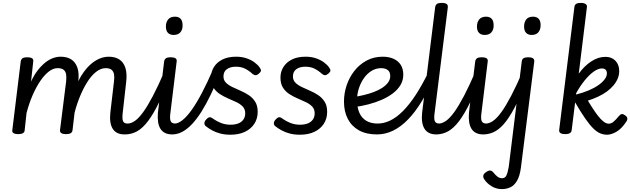

<svg xmlns="http://www.w3.org/2000/svg" viewBox="-20 -910 4346 1324"><path d="M840 17Q810 17 789.5 7Q769 -3 757 -22.5Q745 -42 741 -70Q737 -98 741 -134L766 -348Q770 -376 766.5 -396.5Q763 -417 749.5 -428.5Q736 -440 708 -440Q675 -440 642 -414Q609 -388 579.5 -340.5Q550 -293 525 -229Q500 -165 484 -89L449 -88Q463 -201 491.5 -282Q520 -363 559.5 -416Q599 -469 642.5 -494Q686 -519 729 -519Q774 -519 803.5 -499.5Q833 -480 845 -441Q857 -402 850 -344L827 -139Q821 -93 828 -75.5Q835 -58 860 -58Q874 -58 880.5 -46.5Q887 -35 885 -20.5Q883 -6 872 5.5Q861 17 840 17ZM105 15Q86 15 74 8.5Q62 2 65 -14L123 -487Q126 -502 136 -508.5Q146 -515 166 -515Q192 -515 202 -507.5Q212 -500 209 -484L194 -347Q215 -393 240.5 -425.5Q266 -458 292.5 -479Q319 -500 346 -509.5Q373 -519 398 -519Q443 -519 472.5 -499.5Q502 -480 514.5 -441Q527 -402 519 -344L480 -11Q478 2 467.5 8.5Q457 15 435 15Q415 15 403.5 8.5Q392 2 394 -14L436 -348Q439 -376 436 -396.5Q433 -417 419 -428.5Q405 -440 377 -440Q347 -440 317 -417Q287 -394 258.5 -352.5Q230 -311 205.5 -255Q181 -199 163 -131L150 -11Q149 2 138 8.5Q127 15 105 15Z M841 17Q827 17 820 5.5Q813 -6 815 -20.5Q817 -35 828 -46.5Q839 -58 860 -58Q884 -58 910.5 -76.5Q937 -95 967.5 -137Q998 -179 1034.5 -248.5Q1071 -318 1115 -420Q1121 -434 1134 -434Q1147 -434 1157 -425Q1167 -416 1162 -403Q1117 -286 1078 -206Q1039 -126 1002 -76.5Q965 -27 926 -5Q887 17 841 17Z M1169 17Q1139 17 1118.5 7Q1098 -3 1086 -22.5Q1074 -42 1070 -70Q1066 -98 1069 -134L1112 -487Q1115 -502 1125 -508.5Q1135 -515 1155 -515Q1181 -515 1191 -507.5Q1201 -500 1198 -484L1156 -139Q1149 -93 1156.5 -75.5Q1164 -58 1189 -58Q1203 -58 1209.5 -46.5Q1216 -35 1214.5 -20.5Q1213 -6 1201.5 5.5Q1190 17 1169 17ZM1177 -669Q1152 -669 1138 -683.5Q1124 -698 1124 -727Q1124 -757 1139.5 -776Q1155 -795 1187 -795Q1212 -795 1225.5 -780.5Q1239 -766 1239 -736Q1240 -707 1224.5 -688Q1209 -669 1177 -669Z M1166 17Q1152 17 1147.5 5.5Q1143 -6 1146 -20.5Q1149 -35 1159 -46.5Q1169 -58 1185 -58Q1209 -58 1239 -82Q1269 -106 1302.5 -153Q1336 -200 1373 -270.5Q1410 -341 1450 -433Q1456 -448 1470 -446Q1484 -444 1495 -433Q1506 -422 1500 -407Q1466 -326 1434 -259Q1402 -192 1369.5 -140.5Q1337 -89 1304 -54Q1271 -19 1237 -1Q1203 17 1166 17Z M1569 19Q1531 19 1500 11Q1469 3 1444 -10.5Q1419 -24 1399 -40Q1390 -47 1389.5 -59.5Q1389 -72 1401 -85Q1411 -97 1420.5 -100.5Q1430 -104 1443 -96Q1472 -75 1503 -62.5Q1534 -50 1569 -50Q1600 -50 1622.5 -58.5Q1645 -67 1658 -85Q1671 -103 1671 -129Q1671 -157 1654 -175Q1637 -193 1610.5 -205.5Q1584 -218 1553.5 -231Q1523 -244 1496 -261.5Q1469 -279 1452 -306Q1435 -333 1435 -375Q1435 -415 1455 -447.5Q1475 -480 1513.5 -499.5Q1552 -519 1608 -519Q1648 -519 1680 -508Q1712 -497 1735 -480Q1758 -463 1771 -444Q1780 -432 1779.5 -423Q1779 -414 1765 -402Q1753 -392 1743 -391.5Q1733 -391 1722 -400Q1697 -423 1670 -436.5Q1643 -450 1606 -450Q1568 -450 1544.5 -433Q1521 -416 1521 -383Q1521 -357 1538 -340Q1555 -323 1582 -310Q1609 -297 1639.5 -284Q1670 -271 1696.5 -253Q1723 -235 1740 -208Q1757 -181 1757 -139Q1757 -92 1734 -56.5Q1711 -21 1669 -1Q1627 19 1569 19Z M2048 19Q2010 19 1979 11Q1948 3 1923 -10.5Q1898 -24 1878 -40Q1869 -47 1868.5 -59.5Q1868 -72 1880 -85Q1890 -97 1899.5 -100.5Q1909 -104 1922 -96Q1951 -75 1982 -62.5Q2013 -50 2048 -50Q2079 -50 2101.5 -58.5Q2124 -67 2137 -85Q2150 -103 2150 -129Q2150 -157 2133 -175Q2116 -193 2089.5 -205.5Q2063 -218 2032.5 -231Q2002 -244 1975 -261.5Q1948 -279 1931 -306Q1914 -333 1914 -375Q1914 -415 1934 -447.5Q1954 -480 1992.5 -499.5Q2031 -519 2087 -519Q2127 -519 2159 -508Q2191 -497 2214 -480Q2237 -463 2250 -444Q2259 -432 2258.5 -423Q2258 -414 2244 -402Q2232 -392 2222 -391.5Q2212 -391 2201 -400Q2176 -423 2149 -436.5Q2122 -450 2085 -450Q2047 -450 2023.5 -433Q2000 -416 2000 -383Q2000 -357 2017 -340Q2034 -323 2061 -310Q2088 -297 2118.5 -284Q2149 -271 2175.5 -253Q2202 -235 2219 -208Q2236 -181 2236 -139Q2236 -92 2213 -56.5Q2190 -21 2148 -1Q2106 19 2048 19Z M2580 17Q2506 17 2455.5 -11Q2405 -39 2378.5 -90Q2352 -141 2352 -209Q2352 -267 2370.5 -322Q2389 -377 2424 -421.5Q2459 -466 2508.5 -492.5Q2558 -519 2619 -519Q2661 -519 2693 -505Q2725 -491 2743 -463.5Q2761 -436 2761 -395Q2761 -356 2742 -324Q2723 -292 2689.5 -266.5Q2656 -241 2612.5 -222Q2569 -203 2519 -190Q2469 -177 2417 -171L2419 -241Q2453 -246 2488.5 -254.5Q2524 -263 2556.5 -275Q2589 -287 2614.5 -303.5Q2640 -320 2655.5 -340.5Q2671 -361 2671 -385Q2671 -414 2654 -427Q2637 -440 2608 -440Q2573 -440 2542.5 -421.5Q2512 -403 2489.5 -371Q2467 -339 2454.5 -300Q2442 -261 2442 -220Q2442 -168 2458.5 -131.5Q2475 -95 2507 -76.5Q2539 -58 2584 -58Q2599 -58 2605.5 -46.5Q2612 -35 2611 -20.5Q2610 -6 2602 5.5Q2594 17 2580 17Z M2578 17Q2569 17 2564.5 5.5Q2560 -6 2560.5 -20.5Q2561 -35 2567 -46.5Q2573 -58 2583 -58Q2627 -58 2670 -78.5Q2713 -99 2756.5 -142Q2800 -185 2844 -251.5Q2888 -318 2934 -411Q2938 -421 2950.5 -418.5Q2963 -416 2973 -408Q2983 -400 2979 -390Q2936 -290 2890 -214Q2844 -138 2794 -86.5Q2744 -35 2690.5 -9Q2637 17 2578 17Z M2990 17Q2960 17 2939.5 7Q2919 -3 2907 -22.5Q2895 -42 2891 -70Q2887 -98 2891 -134L2981 -862Q2984 -877 2994 -883.5Q3004 -890 3025 -890Q3050 -890 3060 -882.5Q3070 -875 3068 -859L2978 -139Q2971 -93 2978 -75.5Q2985 -58 3010 -58Q3024 -58 3031 -46.5Q3038 -35 3036 -20.5Q3034 -6 3023 5.5Q3012 17 2990 17Z M2986 17Q2972 17 2965 5.5Q2958 -6 2960 -20.5Q2962 -35 2973 -46.5Q2984 -58 3005 -58Q3029 -58 3055.5 -76.5Q3082 -95 3112.5 -137Q3143 -179 3179.5 -248.5Q3216 -318 3260 -420Q3266 -434 3279 -434Q3292 -434 3302 -425Q3312 -416 3307 -403Q3262 -286 3223 -206Q3184 -126 3147 -76.5Q3110 -27 3071 -5Q3032 17 2986 17Z M3314 17Q3284 17 3263.5 7Q3243 -3 3231 -22.5Q3219 -42 3215 -70Q3211 -98 3214 -134L3257 -487Q3260 -502 3270 -508.5Q3280 -515 3300 -515Q3326 -515 3336 -507.5Q3346 -500 3343 -484L3301 -139Q3294 -93 3301.5 -75.5Q3309 -58 3334 -58Q3348 -58 3354.5 -46.5Q3361 -35 3359.5 -20.5Q3358 -6 3346.5 5.5Q3335 17 3314 17ZM3322 -669Q3297 -669 3283 -683.5Q3269 -698 3269 -727Q3269 -757 3284.5 -776Q3300 -795 3332 -795Q3357 -795 3370.5 -780.5Q3384 -766 3384 -736Q3385 -707 3369.5 -688Q3354 -669 3322 -669Z M3311 17Q3297 17 3290 5.5Q3283 -6 3285 -20.5Q3287 -35 3298 -46.5Q3309 -58 3330 -58Q3354 -58 3380.5 -76.5Q3407 -95 3437.5 -137Q3468 -179 3504.5 -248.5Q3541 -318 3585 -420Q3591 -434 3604 -434Q3617 -434 3627 -425Q3637 -416 3632 -403Q3587 -286 3548 -206Q3509 -126 3472 -76.5Q3435 -27 3396 -5Q3357 17 3311 17Z M3441 394Q3403 394 3371 375Q3339 356 3319 326Q3310 312 3313 299.5Q3316 287 3332 277Q3348 265 3360 266Q3372 267 3382 279Q3397 298 3411 308.5Q3425 319 3442 319Q3463 319 3472 300Q3481 281 3488 242L3578 -487Q3580 -502 3590.5 -508.5Q3601 -515 3621 -515Q3646 -515 3656 -507.5Q3666 -500 3664 -484L3572 247Q3564 306 3544.5 338Q3525 370 3498.5 382Q3472 394 3441 394ZM3646 -669Q3622 -669 3608 -683.5Q3594 -698 3594 -727Q3594 -757 3609 -776Q3624 -795 3656 -795Q3681 -795 3694.5 -780.5Q3708 -766 3708 -736Q3708 -707 3693 -688Q3678 -669 3646 -669Z M4167 19Q4142 19 4119 9.5Q4096 0 4071.5 -24Q4047 -48 4016.5 -91.5Q3986 -135 3946 -204L3922 -11Q3920 2 3909 8.5Q3898 15 3877 15Q3857 15 3845.5 8Q3834 1 3836 -14L3941 -862Q3943 -877 3953.5 -883.5Q3964 -890 3985 -890Q4002 -890 4011.5 -886Q4021 -882 4025 -875.5Q4029 -869 4027 -859L3971 -402Q4009 -455 4057 -486.5Q4105 -518 4155 -518Q4198 -518 4224 -491Q4250 -464 4250 -420Q4250 -393 4239.5 -368Q4229 -343 4210 -320.5Q4191 -298 4164.5 -278.5Q4138 -259 4104.5 -243.5Q4071 -228 4034 -216Q4061 -171 4082.5 -140Q4104 -109 4121 -91Q4138 -73 4151.5 -65Q4165 -57 4177 -57Q4194 -57 4209.5 -69.5Q4225 -82 4248 -110Q4259 -123 4268.5 -123.5Q4278 -124 4290 -115Q4303 -107 4305.5 -96Q4308 -85 4300 -73Q4267 -22 4231 -1.5Q4195 19 4167 19ZM3952 -258Q4000 -270 4039 -286.5Q4078 -303 4106 -322.5Q4134 -342 4149.5 -363Q4165 -384 4165 -404Q4165 -421 4156 -429.5Q4147 -438 4131 -438Q4105 -438 4074.5 -416.5Q4044 -395 4013 -357Q3982 -319 3954 -269Z"/></svg>

Font: Playwrite GB S
Style: Italic
Weight: 400
Italic angle: -7°
Designer: Veronika Burian, José Scaglione
Foundry: TypeTogether
Version: Version 1.000